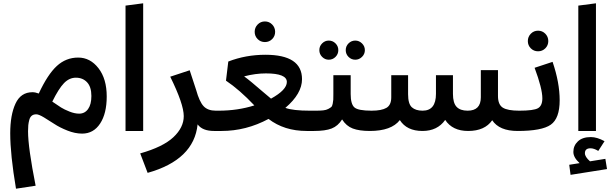

<svg xmlns="http://www.w3.org/2000/svg" viewBox="-20 -794 3700 1164"><path d="M454 -445Q527 -445 577 -380.5Q627 -316 627 -209Q627 -106 587 -45Q547 16 478 16Q435 16 388.5 -2.5Q342 -21 309.5 -42.5Q277 -64 246 -82.5Q215 -101 200 -101Q183 -101 172.5 -92.5Q162 -84 157.5 -67Q153 -50 151.5 -35Q150 -20 150 2Q150 100 196 332L77 350Q42 143 42 14Q42 -97 74 -166Q106 -235 177 -235Q194 -235 215 -227Q269 -343 324.5 -394Q380 -445 454 -445ZM460 -105Q494 -105 514 -133Q534 -161 534 -212Q534 -267 508 -295Q482 -323 440 -323Q400 -323 368 -290Q336 -257 297 -178Q330 -155 350 -142.5Q370 -130 401.5 -117.5Q433 -105 460 -105Z M848 0H741V-760L848 -774Z M1288 -123 1298 -57 1278 0Q1207 0 1178 -40Q1156 175 875 254L830 136Q968 97 1031 38Q1094 -21 1094 -90Q1094 -163 1012 -329L1130 -368Q1145 -325 1169 -249Q1189 -177 1214.5 -150Q1240 -123 1288 -123Z M1630 -557Q1612 -539 1586 -539Q1560 -539 1542 -557Q1524 -575 1524 -601Q1524 -627 1542 -645.5Q1560 -664 1586 -664Q1612 -664 1630 -645.5Q1648 -627 1648 -601Q1648 -575 1630 -557ZM1895 -123 1904 -57 1884 0H1839Q1703 0 1608 -73Q1472 0 1323 0H1278L1258 -58L1288 -123H1306Q1421 -123 1522 -155Q1432 -250 1350 -305L1364 -421Q1470 -462 1589 -462Q1811 -462 1811 -314Q1811 -226 1710 -140Q1756 -123 1859 -123ZM1460 -331Q1482 -315 1506 -295Q1530 -275 1565.5 -244.5Q1601 -214 1623 -196Q1719 -249 1719 -297Q1719 -349 1592 -349Q1528 -349 1460 -331Z M1973 -432Q1950 -432 1933 -449Q1916 -466 1916 -490Q1916 -514 1933 -531Q1950 -548 1973 -548Q1997 -548 2014 -531Q2031 -514 2031 -490Q2031 -466 2014 -449Q1997 -432 1973 -432ZM2134 -432Q2110 -432 2093 -449Q2076 -466 2076 -490Q2076 -514 2093 -531Q2110 -548 2134 -548Q2157 -548 2174.5 -531Q2192 -514 2192 -490Q2192 -466 2174.5 -449Q2157 -432 2134 -432ZM2232 -123 2242 -58 2222 0Q2158 0 2118.5 -15Q2079 -30 2054 -70Q2029 -30 1990.5 -15Q1952 0 1884 0L1864 -57L1895 -123Q1922 -123 1940 -125Q1958 -127 1970 -133.5Q1982 -140 1988 -145Q1994 -150 1997 -165Q2000 -180 2000.5 -189.5Q2001 -199 2001 -223V-338H2106V-224Q2106 -163 2128.5 -143Q2151 -123 2232 -123Z M3128 -123 3138 -59 3118 0Q3007 0 2964 -65Q2919 0 2818 0Q2723 0 2679 -67Q2632 0 2541 0Q2446 0 2404 -66Q2353 0 2222 0L2202 -58L2233 -123Q2293 -123 2322.5 -140Q2352 -157 2352 -204V-338H2454V-223Q2454 -164 2477 -143.5Q2500 -123 2542 -123Q2623 -123 2623 -225V-338H2726V-225Q2726 -170 2748 -146.5Q2770 -123 2815 -123Q2895 -123 2895 -204V-369H2999V-212Q2999 -160 3028 -141.5Q3057 -123 3128 -123Z M3286 -501Q3268 -483 3242 -483Q3216 -483 3198 -501Q3180 -519 3180 -545Q3180 -571 3198 -589.5Q3216 -608 3242 -608Q3268 -608 3286 -589.5Q3304 -571 3304 -545Q3304 -519 3286 -501ZM3128 -123Q3215 -123 3241.5 -138Q3268 -153 3268 -198Q3268 -257 3221 -383L3330 -419Q3373 -293 3373 -186Q3373 -76 3319 -38Q3265 0 3118 0L3098 -57Z M3593 -774V0H3486V-760ZM3650 169 3660 231 3439 266 3431 205 3494 195Q3456 161 3456 127Q3456 89 3483.5 63Q3511 37 3562 37Q3600 37 3645 62L3607 121Q3581 105 3560 105Q3526 105 3526 135Q3526 157 3557 184Z"/></svg>

Font: FiraGO Medium
Style: Regular
Weight: 500
Designer: bBox Type
Foundry: bBox Type GmbH
Version: Version 1.001;PS 001.001;hotconv 1.0.88;makeotf.lib2.5.64775